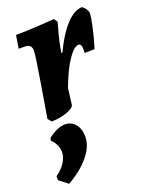

<svg xmlns="http://www.w3.org/2000/svg" viewBox="-165 -551 734 955"><g transform="rotate(-20 202.0 -73.0)"><path d="M93 -354Q93 -388 57 -388H25L36 -457Q86 -457 152.5 -461Q219 -465 240 -467L253 -448Q249 -435 236.5 -388Q224 -341 217 -295L223 -296Q262 -379 305.5 -426.5Q349 -474 391 -475Q400 -470 408 -459Q416 -448 419 -435Q417 -407 408 -367Q399 -327 390.5 -296.5Q382 -266 379 -257L326 -256Q327 -263 327 -275Q327 -305 311 -305Q287 -305 254 -256Q221 -207 189 -122L178 -36Q176 -20 138 -6Q100 8 56 8L40 -11Q48 -59 70.5 -194Q93 -329 93 -354ZM111 44Q145 44 166 69Q187 94 187 136Q187 187 144 238.5Q101 290 31 329L-15 293V272Q15 252 33.5 223.5Q52 195 52 168Q52 148 43 129Q34 110 19 97L22 83Q44 65 68 54.5Q92 44 111 44Z"/></g></svg>

Font: Alegreya ExtraBold
Style: Italic
Weight: 800
Italic angle: -7°
Designer: Juan Pablo del Peral
Foundry: Huerta Tipografica
Version: Version 2.007; ttfautohint (v1.6)